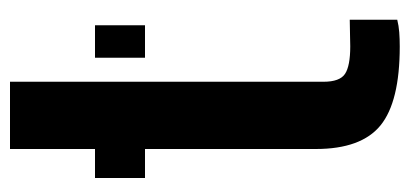

<svg xmlns="http://www.w3.org/2000/svg" viewBox="-238 -572 820 384"><g transform="rotate(-90 172.0 -380.0)"><path d="M8 -500V-600H66V-770H200.5V-143Q200.5 -110.5 216.2 -100Q232 -89.5 271.5 -89.5Q285 -89.5 297 -90Q309 -90.5 324.5 -90.5V4.5Q312.5 7.5 299.5 8.5Q286.5 9.5 271 9.5Q160.5 9.5 113.2 -29Q66 -67.5 66 -158.5V-500ZM248.5 -500V-600H313.5V-500Z"/></g></svg>

Font: Big Shoulders Stencil Text ExtraBold
Style: Regular
Weight: 800
Designer: Patric King
Foundry: XO Type Co
Version: Version 1.000